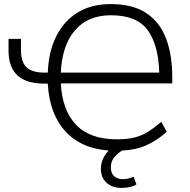

<svg xmlns="http://www.w3.org/2000/svg" viewBox="-20 -733 932 944"><path d="M22 0ZM549 8Q395 8 309 -79.5Q223 -167 215 -322H196Q22 -322 22 -484V-542H83V-487Q83 -428 110.5 -402Q138 -376 198 -376H215Q219 -481 257.5 -556.5Q296 -632 363.5 -672.5Q431 -713 524 -713Q633 -713 699.5 -668.5Q766 -624 796.5 -543.5Q827 -463 827 -354V-323H279Q286 -190 354.5 -119Q423 -48 554 -48Q606 -48 641.5 -57Q677 -66 707.5 -85Q738 -104 773 -134L800 -85Q748 -39 692 -15.5Q636 8 549 8ZM526 -658Q412 -658 348.5 -584Q285 -510 279 -376H763Q759 -513 705.5 -585.5Q652 -658 526 -658ZM576 191Q532 191 504 165.5Q476 140 476 96Q476 58 501 23Q526 -12 569 -34L594 0Q571 10 548 33.5Q525 57 525 90Q525 120 542 134Q559 148 584 148Q609 148 637 136L651 174Q623 191 576 191Z"/></svg>

Font: Winston Light
Style: Regular
Weight: 300
Designer: Original fonts by Vernon Adams / Changes by Cristiano Sobral
Foundry: Original fonts by Vernon Adams / Changes by Cristiano Sobral
Version: Version 2.503;July 17, 2020;FontCreator 13.0.0.2655 64-bit